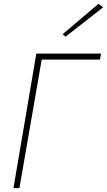

<svg xmlns="http://www.w3.org/2000/svg" viewBox="-20 -979 557 999"><path d="M169 -700 50 0H81L197 -669H500L506 -700ZM517 -941 492 -959 306 -801 321 -788Z"/></svg>

Font: Jost ExtraLight
Style: Italic
Weight: 250
Italic angle: -5°
Version: Version 3.710